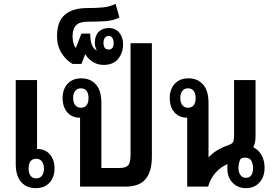

<svg xmlns="http://www.w3.org/2000/svg" viewBox="-20 -972 1425 1000"><path d="M173 -555V-196H175Q216 -196 240 -167.5Q264 -139 264 -95Q264 -49 238 -20.5Q212 8 166 8Q119 8 90.5 -23.5Q62 -55 62 -119V-555ZM169 -145Q129 -145 129 -94Q129 -71 139 -57Q149 -43 169 -43Q188 -43 198.5 -57Q209 -71 209 -94Q209 -117 198.5 -131Q188 -145 169 -145Z M771 -747V-156Q771 -79 738.5 -39.5Q706 0 633 0H397V-359H396Q354 -359 330 -387.5Q306 -416 306 -461Q306 -507 332 -535.5Q358 -564 404 -564Q451 -564 479.5 -532Q508 -500 508 -437V-97H602Q635 -97 647.5 -111Q660 -125 660 -167V-747ZM401 -411Q441 -411 441 -462Q441 -485 431 -498.5Q421 -512 401 -512Q382 -512 371.5 -498.5Q361 -485 361 -462Q361 -438 371.5 -424.5Q382 -411 401 -411Z M520 -634Q487 -634 462 -650.5Q437 -667 424 -690L404 -639H358Q325 -657 301 -695Q277 -733 277 -783Q277 -860 317.5 -895Q358 -930 434 -930Q483 -930 517.5 -933.5Q552 -937 582 -952L602 -881Q571 -865 533 -862Q495 -859 437 -859Q394 -859 376 -840Q358 -821 358 -784Q358 -765 362 -749Q366 -733 375 -722L404 -797H450Q450 -723 485 -709Q474 -726 474 -749Q474 -786 493.5 -806Q513 -826 547 -826Q582 -826 601.5 -801.5Q621 -777 621 -742Q621 -697 595.5 -665.5Q570 -634 520 -634ZM546 -714Q572 -714 572 -749Q572 -765 565 -775Q558 -785 546 -785Q533 -785 526 -775Q519 -765 519 -749Q519 -714 546 -714Z M1261 8Q1219 8 1191.5 -20Q1164 -48 1164 -97Q1164 -107 1165 -117Q1132 -104 1104.5 -74.5Q1077 -45 1064 0H955V-359H954Q912 -359 888 -387.5Q864 -416 864 -461Q864 -507 890 -535.5Q916 -564 962 -564Q1009 -564 1037.5 -532Q1066 -500 1066 -437V-154H1068Q1089 -177 1117 -192.5Q1145 -208 1174 -218Q1191 -224 1195 -235Q1199 -246 1199 -265V-555H1311V-263Q1311 -248 1308.5 -233Q1306 -218 1299 -205Q1327 -192 1342.5 -163.5Q1358 -135 1358 -99Q1358 -50 1331 -21Q1304 8 1261 8ZM959 -411Q999 -411 999 -462Q999 -485 989 -498.5Q979 -512 959 -512Q940 -512 929.5 -498.5Q919 -485 919 -462Q919 -438 929.5 -424.5Q940 -411 959 -411ZM1261 -46Q1280 -46 1289 -59.5Q1298 -73 1298 -97Q1298 -120 1288.5 -135.5Q1279 -151 1257 -151Q1245 -151 1234 -146Q1222 -125 1222 -98Q1222 -75 1232 -60.5Q1242 -46 1261 -46Z"/></svg>

Font: Noto Sans Thai Looped Condensed SemiBold
Style: Regular
Weight: 600
Width: 3
Designer: Sasikarn Vongin, Ben Mitchell
Foundry: The Fontpad Ltd
Version: Version 1.001; ttfautohint (v1.8.4.7-5d5b)